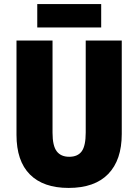

<svg xmlns="http://www.w3.org/2000/svg" viewBox="-20 -913 679 943"><path d="M578 -255Q578 -127 511.5 -58.5Q445 10 317 10Q193 10 127 -56Q61 -122 61 -251V-714H238V-261Q238 -197 258.5 -170Q279 -143 320 -143Q362 -143 381.5 -170Q401 -197 401 -262V-714H578ZM477 -893V-778H163V-893Z"/></svg>

Font: Noto Sans Thai Cond Blk
Style: Regular
Weight: 900
Width: 3
Designer: Monotype Design Team
Foundry: Monotype Imaging Inc.
Version: Version 2.002; ttfautohint (v1.8.4.7-5d5b)